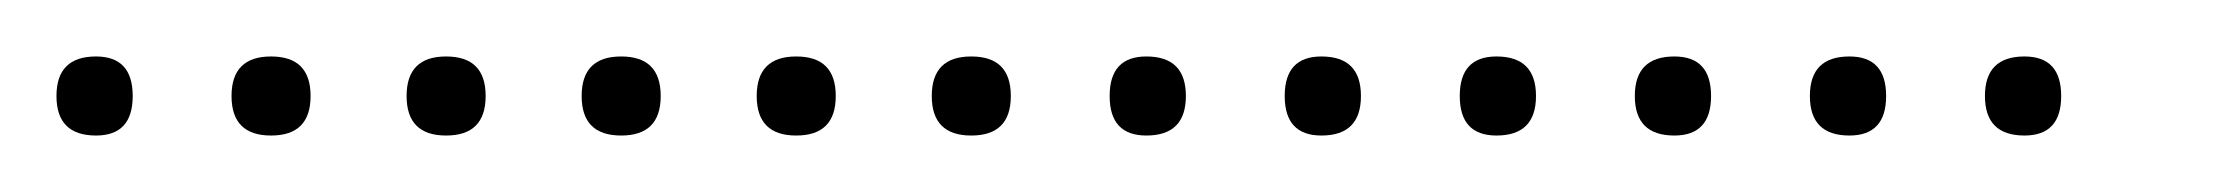

<svg xmlns="http://www.w3.org/2000/svg" viewBox="-20 -298 785 68"><path d="M14 -250Q0 -250 0 -264Q0 -278 14 -278Q27 -278 27 -264Q27 -250 14 -250ZM76 -250Q62 -250 62 -264Q62 -278 76 -278Q90 -278 90 -264Q90 -250 76 -250ZM138 -250Q124 -250 124 -264Q124 -278 138 -278Q152 -278 152 -264Q152 -250 138 -250ZM200 -250Q186 -250 186 -264Q186 -278 200 -278Q214 -278 214 -264Q214 -250 200 -250ZM262 -250Q248 -250 248 -264Q248 -278 262 -278Q276 -278 276 -264Q276 -250 262 -250ZM324 -250Q310 -250 310 -264Q310 -278 324 -278Q338 -278 338 -264Q338 -250 324 -250ZM386 -250Q373 -250 373 -264Q373 -278 386 -278Q400 -278 400 -264Q400 -250 386 -250ZM448 -250Q435 -250 435 -264Q435 -278 448 -278Q462 -278 462 -264Q462 -250 448 -250ZM510 -250Q497 -250 497 -264Q497 -278 510 -278Q524 -278 524 -264Q524 -250 510 -250ZM573 -250Q559 -250 559 -264Q559 -278 573 -278Q586 -278 586 -264Q586 -250 573 -250ZM635 -250Q621 -250 621 -264Q621 -278 635 -278Q648 -278 648 -264Q648 -250 635 -250ZM697 -250Q683 -250 683 -264Q683 -278 697 -278Q710 -278 710 -264Q710 -250 697 -250Z"/></svg>

Font: FRB American Cursive Just Xheight
Style: Italic
Weight: 400
Italic angle: -25°
Version: Version 2.0;Modular Font Editor K font №1